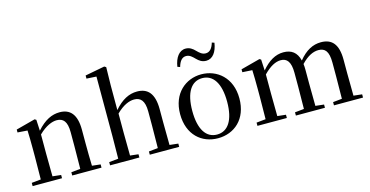

<svg xmlns="http://www.w3.org/2000/svg" viewBox="-81 -1198 3089 1602"><g transform="rotate(-15 1463.0 -397.0)"><path d="M460 0H635V-28L562 -36C560 -91 559 -174 559 -230V-348C559 -482 505 -537 416 -537C350 -537 286 -508 218 -431L213 -526L200 -534L34 -490V-465L119 -459C121 -410 122 -363 122 -295V-230L120 -36L40 -28V0H294V-28L221 -36L219 -230V-398C280 -458 336 -479 375 -479C431 -479 463 -446 463 -352V-230L461 -36L382 -28V0Z M1129 0H1306V-28L1232 -36C1231 -91 1230 -174 1230 -230V-346C1230 -483 1175 -537 1085 -537C1016 -537 952 -505 887 -430V-644L890 -800L875 -809L706 -777V-750L791 -745V-230L789 -36L709 -28V0H962V-28L891 -36L889 -230V-399C949 -459 1003 -479 1044 -479C1099 -479 1133 -446 1133 -352V-230C1133 -174 1132 -92 1131 -36L1052 -28V0Z M1639 15C1779 15 1896 -81 1896 -261C1896 -441 1774 -537 1639 -537C1505 -537 1384 -440 1384 -261C1384 -82 1499 15 1639 15ZM1639 -17C1545 -17 1489 -101 1489 -260C1489 -420 1545 -504 1639 -504C1733 -504 1790 -420 1790 -260C1790 -101 1733 -17 1639 -17ZM1464 -649 1486 -641C1500 -690 1522 -717 1557 -717C1588 -717 1608 -696 1631 -673C1651 -653 1674 -635 1711 -635C1767 -635 1803 -685 1815 -763L1794 -770C1780 -722 1757 -696 1723 -696C1692 -696 1672 -715 1649 -738C1629 -759 1604 -778 1569 -778C1513 -778 1476 -726 1464 -649Z M2720 0H2894V-28L2821 -36L2819 -230V-347C2819 -481 2768 -537 2673 -537C2604 -537 2541 -505 2481 -431C2463 -505 2417 -537 2349 -537C2280 -537 2219 -501 2160 -431L2155 -526L2142 -534L1976 -490V-465L2061 -460C2063 -410 2064 -363 2064 -296V-230L2062 -36L1982 -28V0H2236V-28L2163 -36L2161 -230V-396C2217 -454 2266 -479 2311 -479C2364 -479 2395 -443 2395 -348V-230L2393 -36L2314 -28V0H2565V-28L2492 -36L2490 -230V-348C2490 -367 2489 -384 2487 -399C2542 -457 2592 -479 2636 -479C2692 -479 2723 -447 2723 -348V-230L2721 -36L2643 -28V0Z"/></g></svg>

Font: Noto Serif KR Medium
Style: Regular
Weight: 500
Designer: Ryoko NISHIZUKA 西塚涼子 (kana & ideographs); Frank Grießhammer (Latin, Greek & Cyrillic); Wenlong ZHANG 张文龙 (bopomofo); San
Foundry: Adobe
Version: Version 2.001;hotconv 1.1.0;makeotfexe 2.6.0